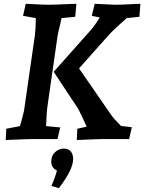

<svg xmlns="http://www.w3.org/2000/svg" viewBox="-20 -730 770 1008"><path d="M386 -54 435 -65Q402 -139 387 -164L262 -353L461 -577Q480 -600 504 -638L462 -647L477 -710Q570 -705 587 -705Q615 -705 687 -709L717 -710L712 -642L646 -635Q619 -612 590.5 -585.5Q562 -559 551 -546L395 -371L562 -129Q569 -118 585 -100.5Q601 -83 615 -69L672 -62L658 0H524Q501 0 383 5ZM13 -54 85 -68Q102 -129 106 -148L163 -543Q168 -583 168 -635L101 -647L115 -710Q213 -705 233 -705Q265 -705 347 -709L381 -710L375 -642L303 -635L297 -607Q286 -564 282 -540L230 -178Q224 -140 222 -68L296 -61L282 0H151Q128 0 10 5ZM250 246Q271 198 279 165Q249 151 249 119Q249 87 269.5 68.5Q290 50 315 50Q338 50 351 64.5Q364 79 364 105Q364 160 289 258Z"/></svg>

Font: Andada Pro
Style: Bold Italic
Weight: 700
Italic angle: -7°
Designer: Carolina Giovagnoli
Foundry: Huerta Tipografica
Version: Version 3.005; ttfautohint (v1.8.4)